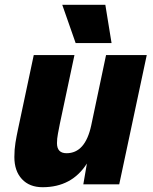

<svg xmlns="http://www.w3.org/2000/svg" viewBox="-20 -770 640 802"><path d="M158 12Q103 12 71.5 -22Q40 -56 40 -114Q40 -146 44.5 -173.5Q49 -201 55 -229L121 -540H291L230 -253Q226 -232 222 -211.5Q218 -191 218 -172Q218 -130 258 -130Q336 -130 361 -246L423 -540H593L478 0H328L343 -87Q280 12 158 12ZM296 -590 240 -750H420L446 -590Z"/></svg>

Font: Geist Mono Black
Style: Italic
Weight: 900
Italic angle: -12°
Monospace: yes
Designer: Basement.studio, Andrés Briganti, Mateo Zaragoza
Foundry: Basement.studio, Vercel, Andrés Briganti, Guido Ferreyra, Mateo Zaragoza
Version: Version 1.500; ttfautohint (v1.8.4.7-5d5b)